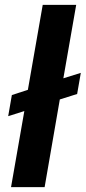

<svg xmlns="http://www.w3.org/2000/svg" viewBox="-20 -770 352 790"><path d="M293.5 -750H155.8L94.7 -400.4L28.8 -378.9L13.7 -292L80.1 -313L25.4 0H163.6L226.1 -360.8L297.4 -383.3L312.5 -470.2L240.7 -447.8Z"/></svg>

Font: Roboto
Style: Bold Italic
Weight: 700
Italic angle: -12°
Designer: Google
Version: Version 2.137; 2017